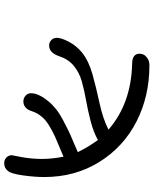

<svg xmlns="http://www.w3.org/2000/svg" viewBox="73 -808 745 932"><g transform="rotate(90 446.0 -341.5)"><path d="M163.1 -244.1Q163.1 -266.1 182.1 -302.5Q201.2 -338.9 233.9 -366.2Q275.9 -399.4 339.4 -417.2Q402.8 -435.1 479 -451.4Q555.2 -467.8 608.9 -495.1Q481.9 -605 290 -609.9Q240.2 -609.9 240.2 -646Q240.2 -653.8 243.7 -663.3Q247.1 -672.9 261 -683.3Q274.9 -693.8 296.9 -693.8Q446.8 -693.8 569.8 -630.9Q692.9 -567.9 765.9 -450.4Q838.9 -333 838.9 -183.1Q838.9 -139.2 831.1 -81.5Q823.2 -23.9 810.1 -7.8Q795.9 11.2 771 11.2Q755.9 11.2 744.4 0.7Q732.9 -9.8 732.9 -25.9L742.2 -74.2Q751 -123 751 -172.9Q751 -219.7 740.2 -276.9Q648.4 -237.8 641.1 -234.9Q606.9 -218.8 583.5 -203.4Q560.1 -188 548.1 -173.6Q536.1 -159.2 530.5 -149.2Q524.9 -139.2 520.5 -126.5Q516.1 -113.8 514.2 -109.9Q500 -82 471.2 -82Q456.1 -82 444.1 -92.5Q432.1 -103 432.1 -119.1Q432.1 -155.3 470.2 -202.1Q486.3 -222.2 508.5 -240Q530.8 -257.8 561.3 -273.9Q591.8 -290 612.3 -300Q632.8 -310.1 669.9 -325.4Q707 -340.8 717.8 -346.2Q695.8 -393.1 659.2 -443.8Q620.1 -421.9 565.7 -408Q511.2 -394 465.1 -386Q418.9 -377.9 374.5 -365.5Q330.1 -353 298.1 -325.9Q266.1 -298.8 252 -254.9Q235.8 -207 200.2 -207Q185.1 -207 174.1 -217.5Q163.1 -228 163.1 -244.1Z"/></g></svg>

Font: CMU Concrete
Style: BoldItalic
Weight: 700
Italic angle: -14.04°
Version: Version 0.7.0